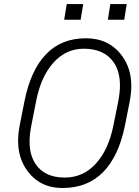

<svg xmlns="http://www.w3.org/2000/svg" viewBox="-20 -908 679 938"><path d="M285.5 10.5Q173.5 10.5 111.5 -76.5Q68.5 -136.5 68.5 -219.5Q68.5 -257 77 -299.5L100 -415.5Q130.5 -566.5 205.5 -643.8Q280.5 -721 399.5 -721Q514 -721 577 -634Q621.5 -573 621.5 -488.5Q621.5 -452.5 613.5 -411L590.5 -295Q559.5 -143.5 483.2 -66.5Q407 10.5 285.5 10.5ZM296 -40.5Q386.5 -40.5 448.5 -108.8Q510.5 -177 534 -295L557.5 -412Q566 -455 566 -491Q566 -558.5 536 -602.5Q490 -670 389 -670Q302 -670 241 -601.8Q180 -533.5 157 -416.5L134 -299.5Q124.5 -254.5 124.5 -216.5Q124.5 -151 153 -108Q197.5 -40.5 296 -40.5ZM587 -811.5H507L519 -888H599ZM374 -811.5H293.5L306 -888H386.5Z"/></svg>

Font: Roberto Sans Light
Style: Italic
Weight: 300
Italic angle: -11°
Designer: Google
Version: Version 1.00;June 11, 2020;FontCreator 12.0.0.2522 64-bit; t